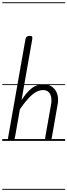

<svg xmlns="http://www.w3.org/2000/svg" viewBox="-25 -1246 596 1698"><path d="M72 0Q59.5 0 53.8 -4.2Q48 -8.5 46.5 -14.2Q45 -20 46 -25L199.5 -895.5Q202.5 -914 211.8 -921.2Q221 -928.5 241 -928.5Q256 -928.5 259.2 -921.8Q262.5 -915 260 -898L165.5 -361Q214 -435 258 -467.8Q302 -500.5 358 -500.5Q408 -500.5 439 -476Q470 -451.5 481.8 -412.2Q493.5 -373 485.5 -327.5L432.5 -24.5Q431.5 -18.5 427 -9.2Q422.5 0 399 0Q380.5 0 377 -9.2Q373.5 -18.5 374.5 -27.5L428 -330Q432.5 -356 428.2 -383.5Q424 -411 406.5 -430.2Q389 -449.5 353.5 -449.5Q308.5 -449.5 260.2 -409Q212 -368.5 151 -279.5L106.5 -27Q105.5 -22 100.5 -11Q95.5 0 72 0ZM72 0Q59.5 0 53.8 -4.2Q48 -8.5 46.5 -14.2Q45 -20 46 -25L199.5 -895.5Q202.5 -914 211.8 -921.2Q221 -928.5 241 -928.5Q256 -928.5 259.2 -921.8Q262.5 -915 260 -898L165.5 -361Q214 -435 258 -467.8Q302 -500.5 358 -500.5Q408 -500.5 439 -476Q470 -451.5 481.8 -412.2Q493.5 -373 485.5 -327.5L432.5 -24.5Q431.5 -18.5 427 -9.2Q422.5 0 399 0Q380.5 0 377 -9.2Q373.5 -18.5 374.5 -27.5L428 -330Q432.5 -356 428.2 -383.5Q424 -411 406.5 -430.2Q389 -449.5 353.5 -449.5Q308.5 -449.5 260.2 -409Q212 -368.5 151 -279.5L106.5 -27Q105.5 -22 100.5 -11Q95.5 0 72 0ZM-5 424.5H551V432.5H-5ZM-5 -16H551V0H-5ZM-5 -501.5H551V-493.5H-5ZM-5 -1226H551V-1218H-5Z"/></svg>

Font: Edu AU VIC WA NT Guides
Style: Regular
Weight: 400
Designer: Tina and Corey Anderson, Eben Sorkin, Mirko Velimirovic
Foundry: Google for Education
Version: Version 1.001